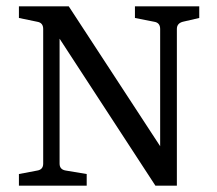

<svg xmlns="http://www.w3.org/2000/svg" viewBox="-20 -589 687 609"><path d="M560 -520Q541 -515 541 -497V0H473L147 -500L169 -503V-70Q169 -51 189 -48L255 -37V0H40V-37L98 -48Q117 -51 117 -70V-497Q117 -517 98 -520L40 -532V-569H198L511 -90L488 -86V-497Q488 -517 469 -520L408 -532V-569H612V-532Z"/></svg>

Font: Yrsa
Style: Regular
Weight: 400
Designer: Anna Giedrys (Yrsa+Rasa design), David Brezina (Yrsa art-direction, Rasa art-direction, design)
Foundry: Rosetta Type Foundry
Version: Version 2.004